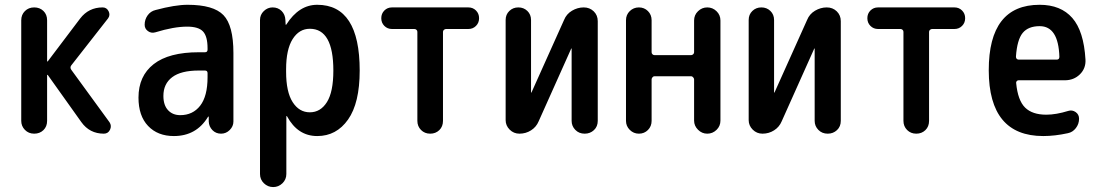

<svg xmlns="http://www.w3.org/2000/svg" viewBox="-20 -550 4540 790"><path d="M67.4 -52.7V-466.8Q67.4 -489.3 82.5 -504.4Q97.7 -519.5 120.6 -519.5Q143.6 -519.5 158.7 -504.9Q173.8 -490.2 173.8 -466.8V-297.9Q173.8 -296.9 174.8 -296.9L176.8 -297.9L309.6 -473.6Q344.7 -519.5 402.3 -519.5Q418.9 -519.5 426.8 -503.9Q434.6 -488.3 424.8 -474.6L273.4 -281.2Q266.6 -272.5 273.4 -262.7L430.7 -46.9Q440.4 -32.2 432.6 -16.1Q424.8 0 407.2 0Q348.6 0 314.5 -47.9L176.8 -241.2Q175.8 -242.2 174.8 -242.2Q173.8 -242.2 173.8 -241.2V-52.7Q173.8 -29.3 158.7 -14.6Q143.6 0 120.6 0Q97.7 0 82.5 -15.6Q67.4 -31.2 67.4 -52.7Z M797.9 -259.8Q724.6 -259.8 688.5 -232.4Q652.3 -205.1 652.3 -155.3Q652.3 -117.2 671.4 -96.7Q690.4 -76.2 721.7 -76.2Q773.4 -76.2 803.7 -115.2Q834 -154.3 834 -232.4V-249Q834 -259.8 823.2 -259.8ZM695.3 9.8Q628.9 9.8 589.4 -31.7Q549.8 -73.2 549.8 -148.4Q549.8 -237.3 612.3 -286.1Q674.8 -335 797.9 -335H823.2Q834 -335 834 -345.7V-351.6Q834 -400.4 815.4 -420.4Q796.9 -440.4 750 -440.4Q695.3 -440.4 619.1 -417Q602.5 -412.1 588.9 -421.9Q575.2 -431.6 575.2 -448.2Q575.2 -469.7 587.4 -486.8Q599.6 -503.9 620.1 -508.8Q700.2 -530.3 752 -530.3Q858.4 -530.3 899.4 -487.8Q940.4 -445.3 940.4 -332V-49.8Q940.4 -30.3 925.3 -15.1Q910.2 0 889.6 0Q868.2 0 854 -14.6Q839.8 -29.3 838.9 -49.8V-69.3Q838.9 -70.3 837.9 -70.3Q835.9 -70.3 835.9 -69.3Q788.1 9.8 695.3 9.8Z M1157.2 -264.6V-254.9Q1157.2 -171.9 1184.1 -129.9Q1210.9 -87.9 1254.9 -87.9Q1298.8 -87.9 1325.2 -129.9Q1351.6 -171.9 1351.6 -259.8Q1351.6 -431.6 1254.9 -431.6Q1210.9 -431.6 1184.1 -389.2Q1157.2 -346.7 1157.2 -264.6ZM1049.8 166V-467.8Q1049.8 -489.3 1065.4 -504.4Q1081.1 -519.5 1101.6 -519.5Q1124 -519.5 1138.7 -504.9Q1153.3 -490.2 1154.3 -467.8L1155.3 -448.2H1156.2Q1158.2 -448.2 1158.2 -449.2Q1210 -530.3 1285.2 -530.3Q1460 -530.3 1460 -259.8Q1460 -126 1412.1 -58.1Q1364.3 9.8 1285.2 9.8Q1205.1 9.8 1161.1 -71.3Q1161.1 -72.3 1159.2 -72.3H1158.2V166Q1158.2 188.5 1142.1 204.1Q1126 219.7 1104 219.7Q1082 219.7 1065.9 204.1Q1049.8 188.5 1049.8 166Z M1592.8 -430.7Q1574.2 -430.7 1561.5 -443.4Q1548.8 -456.1 1548.8 -475.1Q1548.8 -494.1 1561.5 -506.8Q1574.2 -519.5 1592.8 -519.5H1907.2Q1925.8 -519.5 1938.5 -506.8Q1951.2 -494.1 1951.2 -475.1Q1951.2 -456.1 1938.5 -443.4Q1925.8 -430.7 1907.2 -430.7H1815.4Q1810.5 -430.7 1806.6 -427.2Q1802.7 -423.8 1802.7 -418.9V-52.7Q1802.7 -29.3 1787.6 -14.6Q1772.5 0 1750 0Q1727.5 0 1712.4 -15.1Q1697.3 -30.3 1697.3 -52.7V-418.9Q1697.3 -423.8 1693.8 -427.2Q1690.4 -430.7 1684.6 -430.7Z M2117.2 0Q2093.8 0 2077.1 -16.6Q2060.5 -33.2 2060.5 -55.7V-467.8Q2060.5 -490.2 2075.7 -504.9Q2090.8 -519.5 2112.8 -519.5Q2134.8 -519.5 2149.9 -504.9Q2165 -490.2 2165 -467.8V-169.9Q2165 -168.9 2166 -168.9Q2167 -168.9 2167 -169.9L2300.8 -467.8Q2310.5 -492.2 2333.5 -505.9Q2356.4 -519.5 2381.8 -519.5Q2406.2 -519.5 2422.9 -503.4Q2439.5 -487.3 2439.5 -462.9V-52.7Q2439.5 -29.3 2423.8 -14.6Q2408.2 0 2385.7 0Q2362.3 0 2347.2 -15.6Q2332 -31.2 2332 -52.7V-349.6Q2332 -350.6 2331.1 -350.6Q2330.1 -350.6 2330.1 -349.6L2196.3 -50.8Q2186.5 -27.3 2165 -13.7Q2143.6 0 2117.2 0Z M2555.7 -52.7V-466.8Q2555.7 -489.3 2571.3 -504.4Q2586.9 -519.5 2608.9 -519.5Q2630.9 -519.5 2646 -504.4Q2661.1 -489.3 2661.1 -466.8V-335Q2661.1 -330.1 2664.6 -326.7Q2668 -323.2 2672.9 -323.2H2824.2Q2828.1 -323.2 2832 -326.7Q2835.9 -330.1 2835.9 -335V-465.8Q2835.9 -488.3 2852.1 -503.9Q2868.2 -519.5 2890.1 -519.5Q2912.1 -519.5 2928.2 -503.9Q2944.3 -488.3 2944.3 -465.8V-53.7Q2944.3 -31.2 2928.2 -15.6Q2912.1 0 2890.1 0Q2868.2 0 2852.1 -16.1Q2835.9 -32.2 2835.9 -53.7V-223.6Q2835.9 -227.5 2832 -231.9Q2828.1 -236.3 2824.2 -236.3H2672.9Q2668 -236.3 2664.6 -231.9Q2661.1 -227.5 2661.1 -223.6V-52.7Q2661.1 -30.3 2646 -15.1Q2630.9 0 2608.9 0Q2586.9 0 2571.3 -15.6Q2555.7 -31.2 2555.7 -52.7Z M3117.2 0Q3093.8 0 3077.1 -16.6Q3060.5 -33.2 3060.5 -55.7V-467.8Q3060.5 -490.2 3075.7 -504.9Q3090.8 -519.5 3112.8 -519.5Q3134.8 -519.5 3149.9 -504.9Q3165 -490.2 3165 -467.8V-169.9Q3165 -168.9 3166 -168.9Q3167 -168.9 3167 -169.9L3300.8 -467.8Q3310.5 -492.2 3333.5 -505.9Q3356.4 -519.5 3381.8 -519.5Q3406.2 -519.5 3422.9 -503.4Q3439.5 -487.3 3439.5 -462.9V-52.7Q3439.5 -29.3 3423.8 -14.6Q3408.2 0 3385.7 0Q3362.3 0 3347.2 -15.6Q3332 -31.2 3332 -52.7V-349.6Q3332 -350.6 3331.1 -350.6Q3330.1 -350.6 3330.1 -349.6L3196.3 -50.8Q3186.5 -27.3 3165 -13.7Q3143.6 0 3117.2 0Z M3592.8 -430.7Q3574.2 -430.7 3561.5 -443.4Q3548.8 -456.1 3548.8 -475.1Q3548.8 -494.1 3561.5 -506.8Q3574.2 -519.5 3592.8 -519.5H3907.2Q3925.8 -519.5 3938.5 -506.8Q3951.2 -494.1 3951.2 -475.1Q3951.2 -456.1 3938.5 -443.4Q3925.8 -430.7 3907.2 -430.7H3815.4Q3810.5 -430.7 3806.6 -427.2Q3802.7 -423.8 3802.7 -418.9V-52.7Q3802.7 -29.3 3787.6 -14.6Q3772.5 0 3750 0Q3727.5 0 3712.4 -15.1Q3697.3 -30.3 3697.3 -52.7V-418.9Q3697.3 -423.8 3693.8 -427.2Q3690.4 -430.7 3684.6 -430.7Z M4257.8 -442.4Q4210.9 -442.4 4188 -414.6Q4165 -386.7 4160.2 -317.4Q4160.2 -305.7 4170.9 -304.7H4328.1Q4338.9 -304.7 4338.9 -316.4Q4335 -442.4 4257.8 -442.4ZM4272.5 9.8Q4048.8 9.8 4048.3 -260.3Q4047.9 -530.3 4257.8 -530.3Q4344.7 -530.3 4392.1 -476.1Q4439.5 -421.9 4446.3 -304.7Q4448.2 -268.6 4423.3 -244.1Q4398.4 -219.7 4361.3 -219.7H4170.9Q4166 -219.7 4163.1 -215.8Q4160.2 -211.9 4161.1 -208Q4168 -136.7 4197.8 -107.4Q4227.5 -78.1 4285.2 -78.1Q4325.2 -78.1 4376 -93.8Q4391.6 -98.6 4405.8 -88.9Q4419.9 -79.1 4419.9 -61.5Q4419.9 -40 4406.7 -22.9Q4393.6 -5.9 4374 -2Q4320.3 9.8 4272.5 9.8Z"/></svg>

Font: Rounded-X Mgen+ 2m medium
Style: Regular
Weight: 500
Designer: [Source Han Sans]
Ryoko NISHIZUKA  (kana & ideographs); Paul D. Hunt (Latin, Greek & Cyrillic); Wenlong ZHANG  (bopomofo
Version: Version 1.059.20150602